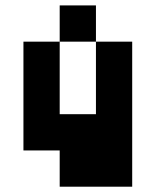

<svg xmlns="http://www.w3.org/2000/svg" viewBox="-20 -704 587 724"><path d="M341.8 -546.9H205.1V-683.6H341.8ZM68.4 -546.9H205.1V-273.4H341.8V-546.9H478.5V0H205.1V-136.7H68.4Z"/></svg>

Font: DatCub
Style: Bold
Weight: 700
Designer: GGBot
Version: 1.00